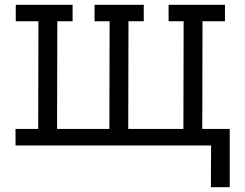

<svg xmlns="http://www.w3.org/2000/svg" viewBox="-20 -609 1024 804"><path d="M46 -589H284V-520H220L219 -69H438L439 -520H376V-589H582V-520H518L517 -69H748L749 -520H686V-589H922V-520H828L827 -69H942V175H863L864 0H45V-69H140L141 -520H46Z"/></svg>

Font: Podkova
Style: Regular
Weight: 400
Designer: Ilya Yudin
Foundry: Cyreal (www.cyreal.org)
Version: Version 2.103